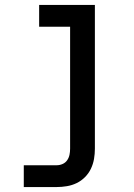

<svg xmlns="http://www.w3.org/2000/svg" viewBox="-20 -540 540 775"><path d="M76 215V127H209Q221 127 232.5 122Q244 117 251 107Q258 97 260.5 85Q263 73 263 60V-432H138V-520H363V60Q363 81 359.5 101.5Q356 122 347 141Q338 160 323 175Q308 190 289.5 199Q271 208 250 211.5Q229 215 209 215Z"/></svg>

Font: Iosevka SS04 Semibold
Style: Regular
Weight: 600
Monospace: yes
Designer: Belleve Invis
Foundry: Belleve Invis
Version: Version 19.0.0; ttfautohint (v1.8.4)